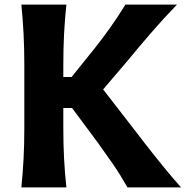

<svg xmlns="http://www.w3.org/2000/svg" viewBox="-20 -809 811 829"><path d="M72.3 0Q78.6 -64 81.8 -123.8Q85 -183.6 85 -257.8V-524.9Q85 -601.1 81.8 -662.4Q78.6 -723.6 72.3 -789.1H266.6Q259.8 -723.6 256.6 -662.4Q253.4 -601.1 253.4 -524.9V-476.6H289.1L388.2 -599.6Q422.9 -643.6 454.3 -687.5Q485.8 -731.4 521.5 -789.1H744.1Q684.1 -727.1 631.8 -666.5Q579.6 -606 529.3 -544.9L425.3 -422.9L540 -274.9Q573.2 -231.4 612.5 -180.9Q651.9 -130.4 690.9 -82.8Q730 -35.2 761.7 0H530.3Q499 -55.2 467.3 -101.1Q435.5 -147 402.8 -192.4L291 -342.8H253.4V-257.8Q253.4 -183.6 256.6 -123.8Q259.8 -64 266.6 0Z"/></svg>

Font: Pinar-DS3-FD Bold
Style: Regular
Weight: 700
Designer: Amin Abedi
Version: Version 3.000